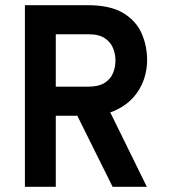

<svg xmlns="http://www.w3.org/2000/svg" viewBox="-20 -720 656 740"><path d="M76 0V-700H318Q404.5 -700 454.5 -670Q504.5 -640 525.8 -591.5Q547 -543 547 -488Q547 -449 534 -412.2Q521 -375.5 495 -345.8Q469 -316 429.8 -297Q390.5 -278 338 -274H195V0ZM414 0 271 -288 398 -301 546 0ZM195 -386H320Q360 -386 383 -400.5Q406 -415 415.5 -438Q425 -461 425 -487Q425 -510.5 416 -533.8Q407 -557 384.2 -572.5Q361.5 -588 320 -588H195Z"/></svg>

Font: Overpass Mono
Style: Bold
Weight: 700
Monospace: yes
Designer: Delve Withrington, Dave Bailey
Foundry: Delve Fonts LLC
Version: Version 4.000